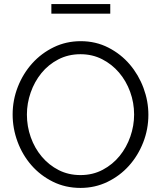

<svg xmlns="http://www.w3.org/2000/svg" viewBox="-20 -917 791 942"><path d="M232 -850V-897H521V-850ZM375 5Q301 5 239.5 -25.5Q178 -56 134 -106.5Q90 -157 66 -222Q42 -287 42 -355Q42 -426 67.5 -491Q93 -556 138 -606Q183 -656 244 -685.5Q305 -715 376 -715Q450 -715 511.5 -683.5Q573 -652 616.5 -601Q660 -550 684 -485.5Q708 -421 708 -354Q708 -283 682.5 -218Q657 -153 612.5 -103.5Q568 -54 507 -24.5Q446 5 375 5ZM112 -355Q112 -297 131 -243.5Q150 -190 185 -148.5Q220 -107 268 -82.5Q316 -58 375 -58Q435 -58 484 -84Q533 -110 567 -152Q601 -194 619.5 -247Q638 -300 638 -355Q638 -413 618.5 -466.5Q599 -520 564 -561Q529 -602 481 -626.5Q433 -651 375 -651Q315 -651 266 -625.5Q217 -600 183 -558Q149 -516 130.5 -463Q112 -410 112 -355Z"/></svg>

Font: Boldmen
Style: Regular
Weight: 400
Designer: Matt McInerney, Pablo Impallari, Rodrigo Fuenzalida
Foundry: LIVING CONCEPT
Version: Version 1.000